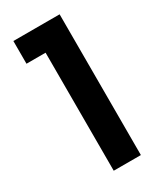

<svg xmlns="http://www.w3.org/2000/svg" viewBox="-180 -764 693 827"><g transform="rotate(-30 166.5 -350.0)"><path d="M130 -587H35V-700H265V0H130Z"/></g></svg>

Font: Albert Sans
Style: Bold
Weight: 700
Designer: Andreas Rasmussen
Foundry: a.Foundry
Version: Version 1.025